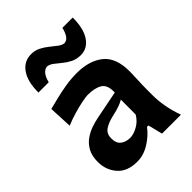

<svg xmlns="http://www.w3.org/2000/svg" viewBox="-237 -929 1054 1054"><g transform="rotate(-45 290.5 -402.0)"><path d="M195.8 13.2Q119.1 13.2 80.1 -31.5Q41 -76.2 41 -139.6Q41 -186 58.1 -217Q75.2 -248 102.1 -266.8Q128.9 -285.6 158.4 -295.7Q188 -305.7 212.9 -310.5L376.5 -342.8Q378.9 -400.9 347.9 -419.9Q316.9 -439 262.7 -439Q249 -439 217.5 -432.9Q186 -426.8 147.5 -415.5Q108.9 -404.3 72.8 -389.2L66.4 -525.4Q93.3 -532.2 132.3 -542Q171.4 -551.8 215.8 -559.1Q260.3 -566.4 303.2 -566.4Q401.4 -566.4 459 -520Q516.6 -473.6 516.6 -369.1Q516.6 -342.3 514.6 -304Q512.7 -265.6 512.7 -233.9V-184.6Q512.7 -143.6 520.8 -97.7Q528.8 -51.8 547.4 0H400.4L379.4 -84.5H368.2Q339.4 -45.4 292.7 -16.1Q246.1 13.2 195.8 13.2ZM261.2 -106.9Q286.6 -106.9 319.3 -124.5Q352.1 -142.1 372.1 -176.3L372.6 -292Q361.8 -285.2 342 -277.1Q322.3 -269 271 -257.3Q236.8 -249.5 210.7 -232.4Q184.6 -215.3 184.6 -178.2Q184.6 -139.6 207 -123.3Q229.5 -106.9 261.2 -106.9ZM389.6 -619.6Q357.9 -619.6 332.8 -632.3Q307.6 -645 287.4 -662.1Q267.1 -679.2 249.3 -692.4Q231.4 -705.6 214.4 -707Q194.3 -705.1 180.4 -686.5Q166.5 -668 160.2 -639.2H80.1Q80.1 -725.1 112.8 -771Q145.5 -816.9 200.2 -816.9Q230.5 -816.9 255.1 -804.2Q279.8 -791.5 300.5 -774.4Q321.3 -757.3 339.1 -744.1Q356.9 -731 373 -729.5Q393.1 -731.4 405.3 -749.8Q417.5 -768.1 424.3 -797.4H504.4Q504.4 -711.9 473.1 -665.8Q441.9 -619.6 389.6 -619.6Z"/></g></svg>

Font: Pinar-FD Bold
Style: Regular
Weight: 700
Designer: Amin Abedi
Version: Version 3.000